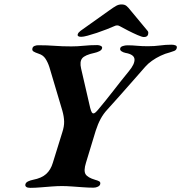

<svg xmlns="http://www.w3.org/2000/svg" viewBox="-20 -863 838 888"><path d="M119.7 5.8Q106.9 5.8 101.3 1.3Q95.7 -3.3 97.4 -10.1Q99 -18.7 109.7 -24Q120.5 -29.2 132.5 -31.4Q172.8 -39.2 193.8 -58.5Q214.8 -77.7 224.2 -109.6L267.8 -250Q277.2 -278.2 276.6 -300.8Q276.1 -323.5 268.4 -351L208.3 -552.9Q201 -575.4 190.1 -591.8Q179.3 -608.2 159.6 -614.3Q141.5 -620.4 134.5 -625.2Q127.5 -630.1 130 -639.5Q131.6 -647.2 139.8 -650.5Q148.1 -653.8 156 -653.8Q198.3 -653.8 232.7 -651.1Q267 -648.4 309.9 -648.4Q337.6 -648.4 367.3 -651.4Q396.9 -654.5 430 -654.5Q438.7 -654.5 446.3 -650.7Q453.8 -647 452.2 -640.2Q450.5 -631.5 439.4 -626.1Q428.2 -620.7 417.6 -618.5Q372.4 -608.8 360.1 -593.3Q347.7 -577.8 355.1 -546.1L397.1 -364.1Q401.3 -348.4 404.6 -343.4Q407.8 -338.4 412 -338.4Q416.2 -338.4 421.9 -343.3Q427.6 -348.2 435.7 -358.1Q469.5 -398.4 504.7 -443.8Q539.8 -489.3 575.5 -532.9Q603.6 -566.5 602.1 -588.9Q600.6 -611.4 560.1 -618.4Q550.1 -620.4 541.9 -625.9Q533.6 -631.4 536.1 -640Q537.7 -646.8 548.4 -650.1Q559 -653.5 569.4 -653.5Q592 -653.5 614.4 -651.3Q636.8 -649.2 663.8 -649.2Q694.4 -649.2 720.1 -652.7Q745.8 -656.3 773.2 -656.3Q784.4 -656.3 792.2 -653Q799.9 -649.6 797.4 -640.4Q795 -630.9 785.4 -627.4Q775.8 -623.9 765.1 -620.5Q744.4 -615.4 722.8 -605.2Q701.2 -595 682.9 -581.9Q664.5 -568.9 652 -554.5Q622.9 -521.1 593.5 -487.8Q564 -454.4 534.9 -421.4Q505.8 -388.4 477 -356.9Q458.3 -337 445.4 -313.1Q432.5 -289.1 422.7 -258.5L377.7 -110.5Q366.1 -73.2 375.7 -57.4Q385.3 -41.7 420 -31.4Q431.7 -28.4 438.7 -24.4Q445.8 -20.4 443.3 -10.9Q441.7 -4.1 432.7 0.4Q423.7 5 412.5 5Q390.8 5 364.5 3.1Q338.3 1.2 312.6 -0.6Q287 -2.5 266.8 -2.5Q246.2 -2.5 220.5 -0.6Q194.7 1.2 168.5 3.5Q142.3 5.8 119.7 5.8ZM355.6 -692.7Q335.7 -692.7 339.8 -705.2Q342.3 -712.8 352.6 -720.5L483.9 -813.9Q506.2 -830 517.8 -836.3Q529.3 -842.5 542.1 -842.5Q556.2 -842.5 564.5 -835.9Q572.9 -829.3 584.8 -813.9L661.7 -721.3Q665.5 -717.3 665.8 -713.1Q666.1 -709 665.3 -705.2Q662.8 -691.7 645.5 -691.7Q637.1 -691.7 615.9 -700.9Q594.8 -710.1 571.8 -721.9Q548.9 -733.8 534.4 -741.8Q522.4 -749.2 508.4 -742Q495.3 -736.2 473.6 -727.6Q451.8 -719 428.3 -711.1Q404.8 -703.3 385.2 -698Q365.6 -692.7 355.6 -692.7Z"/></svg>

Font: EB Garamond
Style: Italic
Weight: 400
Italic angle: -17.2°
Designer: Georg Duffner and Octavio Pardo
Foundry: Georg Duffner
Version: Version 1.001